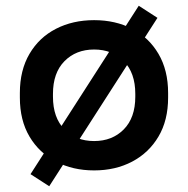

<svg xmlns="http://www.w3.org/2000/svg" viewBox="-20 -578 653 667"><path d="M307 14Q233 14 174.5 -16.5Q116 -47 82.5 -103.5Q49 -160 49 -239V-255Q49 -334 82.5 -391Q116 -448 174.5 -478Q233 -508 307 -508Q381 -508 439 -478Q497 -448 530.5 -391Q564 -334 564 -255V-239Q564 -160 530.5 -103.5Q497 -47 439 -16.5Q381 14 307 14ZM307 -88Q370 -88 410 -128.5Q450 -169 450 -242V-252Q450 -325 410 -365.5Q370 -406 307 -406Q244 -406 204 -365.5Q164 -325 164 -252V-242Q164 -169 204 -128.5Q244 -88 307 -88ZM151 69 86 27 462 -558 527 -516Z"/></svg>

Font: Space Grotesk Light SemiBold
Style: Regular
Weight: 600
Version: Version 2.000